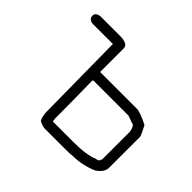

<svg xmlns="http://www.w3.org/2000/svg" viewBox="-115 -594 729 729"><g transform="rotate(45 250.0 -229.5)"><path d="M45.9 -455.1H151.4Q196.3 -455.1 196.3 -431.6V-304.7H393.6Q411.6 -304.7 458 -281.2Q477.5 -243.2 477.5 -238.3V-70.3Q477.5 -48.3 448.2 -27.3Q398.4 -5.9 350.6 -5.9Q338.9 -3.9 299.8 -3.9H196.3Q178.2 -7.3 167 -15.6Q159.2 -37.1 159.2 -52.7Q159.2 -95.7 155.3 -414.1H45.9Q24.4 -417.5 24.4 -435.5Q24.4 -451.2 45.9 -455.1ZM198.2 -259.8Q200.2 -143.6 200.2 -76.2V-58.6L202.1 -44.9H315.4Q381.8 -44.9 418.9 -60.5Q434.1 -60.5 436.5 -78.1V-224.6Q431.6 -253.9 417 -253.9Q415.5 -253.9 389.6 -263.7H202.1Q198.2 -263.2 198.2 -259.8Z"/></g></svg>

Font: CEF Fonts CJK Mono
Style: Regular
Weight: 400
Designer: PartyBoss (派对大魔王)
Version: Release 2.25